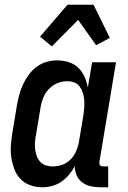

<svg xmlns="http://www.w3.org/2000/svg" viewBox="-20 -783 540 811"><path d="M159 8Q132 8 108 -0.5Q84 -9 67 -26.5Q50 -44 41 -67.5Q32 -91 28 -116.5Q24 -142 26 -168.5Q28 -195 32 -221L52 -341Q56 -363 62 -385Q68 -407 78 -428Q88 -449 102 -468Q116 -487 135 -501Q154 -515 176.5 -521.5Q199 -528 221 -528Q246 -528 270 -520.5Q294 -513 310.5 -497Q327 -481 337 -459Q347 -437 351 -413L369 -520H470L400 -100Q400 -96 400 -92Q400 -88 402.5 -85Q405 -82 409 -81Q413 -80 418 -80H437V8H403Q382 8 362.5 3.5Q343 -1 327.5 -12.5Q312 -24 304 -42Q296 -60 296 -81Q286 -62 271.5 -45Q257 -28 239 -15.5Q221 -3 200 2.5Q179 8 159 8ZM202 -80Q222 -80 241.5 -86.5Q261 -93 276.5 -108Q292 -123 300.5 -142Q309 -161 313 -181L333 -301Q335 -316 336 -332Q337 -348 335.5 -363Q334 -378 329.5 -392Q325 -406 316.5 -417.5Q308 -429 294 -434.5Q280 -440 264 -440Q243 -440 222 -431.5Q201 -423 185.5 -406Q170 -389 162 -368.5Q154 -348 151 -327L131 -207Q128 -192 127.5 -177.5Q127 -163 129 -149Q131 -135 136 -122Q141 -109 150.5 -99Q160 -89 173.5 -84.5Q187 -80 202 -80ZM199 -587 149 -628 265 -763H375L444 -623L386 -592L310 -699Z"/></svg>

Font: Iosevka Semibold
Style: Italic
Weight: 600
Italic angle: -9°
Monospace: yes
Designer: Belleve Invis
Foundry: Belleve Invis
Version: Version 32.5.0; ttfautohint (v1.8.4)